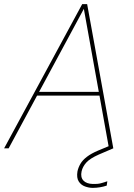

<svg xmlns="http://www.w3.org/2000/svg" viewBox="-29 -720 650 932"><path d="M-9 0 370 -700H394L521 0H500L378 -677L13 0ZM135 -256 148 -274H464L469 -256ZM421 192Q403 192 383.5 185Q364 178 353 160.5Q342 143 347 112Q351 93 361.5 75Q372 57 393 41Q414 25 447 11L512 -16L521 0L451 30Q408 49 390 69Q372 89 367 112Q361 140 375.5 156Q390 172 421 173Q444 174 461 169.5Q478 165 492 160L489 181Q474 186 456.5 189Q439 192 421 192Z"/></svg>

Font: DM Sans 11pt Thin
Style: Italic
Weight: 250
Italic angle: -10°
Version: Version 4.004;gftools[0.9.30]